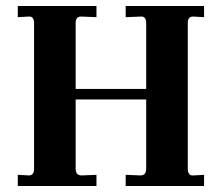

<svg xmlns="http://www.w3.org/2000/svg" viewBox="-20 -617 736 637"><path d="M39 0V-37L76 -35Q93 -35 93 -57V-541Q93 -552 88.5 -557.5Q84 -563 74 -562L39 -560V-597H300V-560L251 -562H249Q231 -562 231 -541V-322H465V-541Q465 -552 460.5 -557.5Q456 -563 446 -562L397 -560V-597H657V-560L622 -562H620Q603 -562 603 -541V-57Q603 -46 607.5 -40Q612 -34 622 -35L657 -37V0H397V-37L446 -35Q465 -35 465 -57V-287H231V-57Q231 -35 251 -35L300 -37V0Z"/></svg>

Font: UnnaBold
Style: Bold
Weight: 700
Designer: Jorge de Buen Unna
Foundry: Omnibus-Type
Version: Version 2.008;hotconv 1.0.109;makeotfexe 2.5.65596